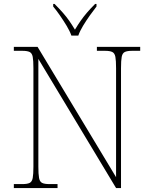

<svg xmlns="http://www.w3.org/2000/svg" viewBox="-20 -951 771 971"><path d="M50 0V-20H93Q118 -20 130 -26Q142 -32 145.5 -51Q149 -70 149 -108V-606Q149 -645 145.5 -663.5Q142 -682 130 -688Q118 -694 93 -694H50V-714H170L567 -55V-606Q567 -645 563.5 -663.5Q560 -682 548 -688Q536 -694 511 -694H470V-714H689V-694H648Q623 -694 611 -688Q599 -682 595.5 -663.5Q592 -645 592 -606V0H567L174 -653V-108Q174 -70 177.5 -51Q181 -32 193 -26Q205 -20 230 -20H271V0ZM341 -771Q333 -794 317 -820.5Q301 -847 283 -873Q265 -899 249 -918V-931H256Q281 -906 298.5 -886Q316 -866 330 -846Q344 -826 359 -801Q374 -826 388 -846Q402 -866 419 -886Q436 -906 461 -931H468V-918Q453 -899 434.5 -873Q416 -847 400 -820.5Q384 -794 376 -771Z"/></svg>

Font: Noto Serif Bengali Thin
Style: Regular
Weight: 250
Version: Version 2.003